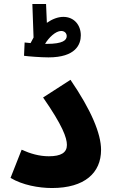

<svg xmlns="http://www.w3.org/2000/svg" viewBox="-20 -941 575 967"><path d="M387 -763C387 -815 353 -856 299 -856C272 -856 243 -845 216 -826L212 -921H143L149 -752C144 -743 139 -734 134 -724C122 -725 112 -726 104 -727L101 -660C122 -657 186 -652 224 -652C361 -652 387 -717 387 -763ZM288 -785C306 -785 316 -773 316 -759C316 -739 297 -720 216 -720C213 -720 210 -720 207 -720C225 -751 260 -785 288 -785ZM33 -45C93 -9 175 6 242 6C407 6 489 -71 489 -186C489 -268 439 -387 335 -539L197 -450C295 -309 317 -247 317 -211C317 -172 287 -154 226 -154C178 -154 133 -167 89 -187Z"/></svg>

Font: Noto Sans Arabic UI Extra
Style: Regular
Weight: 800
Designer: Nadine Chahine - Monotype Design Team
Foundry: Monotype Imaging Inc.
Version: Version 1.900